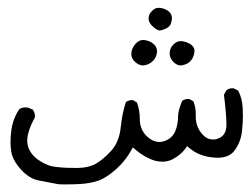

<svg xmlns="http://www.w3.org/2000/svg" viewBox="-20 -243 651 499"><path d="M488.8 60.5V52.7Q488.8 35.2 482.4 20L471.7 14.2Q471.2 14.2 470.2 14.2Q459.5 14.2 453.1 19.5Q443.4 44.4 442.9 56.6Q442.9 80.6 435.5 98.1Q432.1 106.4 425 113.3Q418 120.1 406.2 124Q400.4 126 394.8 126Q389.2 126 383.8 124.5Q371.6 121.1 360.8 110.4Q343.3 92.8 343.3 65.9Q343.3 43 335.9 23.4L325.2 17.1Q324.7 17.1 323.2 17.1Q321.8 17.1 319.3 17.3Q316.9 17.6 314.9 18.6Q310.5 19.5 307.1 22.5Q297.4 52.2 293.9 86.9Q290 126 268.6 149.4Q247.6 171.9 229.2 182.4Q210.9 192.9 184.1 193.4Q179.2 193.4 172.9 193.4Q153.8 193.4 141.6 192.4Q129.4 191.4 126 190.9Q122.6 190.4 119.1 189.9Q115.7 189.5 112.3 188.5Q108.9 187.5 105.7 186.3Q102.5 185.1 99.4 183.6Q96.2 182.1 93.3 180.7Q56.6 162.1 51.3 130.9Q50.8 127 50.8 122.6Q50.8 98.6 70.8 61.5Q70.8 61 70.8 58.1Q70.8 55.2 69.6 50.8Q68.4 46.4 65.4 42L52.7 36.6Q49.3 36.1 45.9 36.1Q36.6 36.1 29.8 41Q12.7 67.4 9.3 97.2Q7.3 112.3 7.3 126Q7.3 139.6 9.3 151.4Q12.7 173.3 34.7 197.8Q56.6 221.7 81.1 226.1Q107.4 231 131.8 235.8Q140.6 236.3 147 236.3Q166.5 236.3 185.1 235.4Q215.3 233.9 236.8 226.1Q257.8 218.3 282.2 196.3Q306.6 174.3 320.8 147.9L325.2 140.1L332 146Q356.9 167 383.3 174.8Q393.6 177.2 402.3 177.2Q416 177.2 428.7 170.9Q450.2 159.2 461.9 143.1L466.3 136.7L472.7 142.1Q498 163.6 536.6 166.5Q541 167 544.9 167Q575.7 167 589.4 148.4Q606 126 608.9 97.7Q611.3 74.7 611.3 60.3Q611.3 45.9 610.8 39.1Q609.9 13.2 599.1 -7.3L587.9 -13.2Q585.9 -13.7 584.5 -13.7Q574.7 -13.7 568.4 -8.3L562 3.4Q568.4 54.7 568.4 78.1Q568.4 82.5 568.4 85.9Q567.4 101.1 558.6 109.9Q552.2 115.7 543.5 118.2Q538.6 119.6 533.7 119.6Q516.6 119.6 503.4 103Q488.8 85 488.8 60.5ZM388.2 -109.4Q388.2 -119.6 380.4 -127.4Q371.1 -136.7 356.4 -138.7Q354.5 -139.2 352.5 -139.2Q341.3 -139.2 332.5 -129.4Q321.3 -116.7 321.3 -103Q321.3 -91.3 330.1 -83Q339.8 -73.7 350.6 -72.8Q366.7 -73.7 377.4 -84.5Q385.7 -92.8 387.7 -105Q388.2 -107.4 388.2 -109.4ZM484.4 -103Q485.4 -106.9 485.4 -108.9Q485.4 -110.8 485.4 -112.8Q484.4 -123 472.2 -129.9Q465.8 -133.3 457 -135.3Q453.1 -136.2 450.2 -136.2Q439.5 -136.2 430.7 -127.4Q420.9 -117.7 420.9 -104Q420.9 -91.8 430.7 -82Q438.5 -74.2 447.8 -72.8Q462.4 -73.7 472.2 -81.5L474.6 -84Q481.9 -91.3 484.4 -103ZM426.8 -195.3Q426.8 -205.6 420.4 -211.4Q412.6 -219.7 397.9 -222.2Q395 -222.7 392.1 -222.7Q382.8 -222.7 375 -214.4Q366.2 -206.1 366.2 -195.3Q366.2 -182.1 380.9 -170.9Q388.2 -165 394.5 -163.6Q407.2 -165.5 416.5 -171.9Q424.8 -177.2 426.3 -190.9Q426.8 -193.4 426.8 -195.3Z"/></svg>

Font: Bakudai
Style: ExtraLight
Weight: 200
Version: Version 1.48